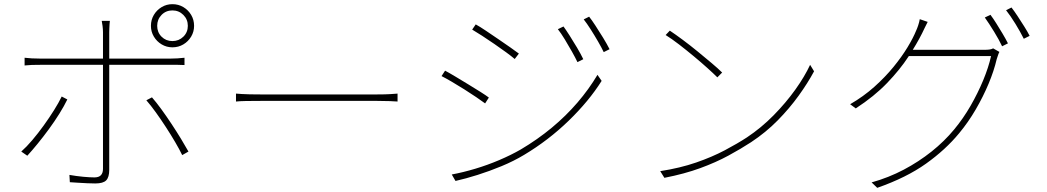

<svg xmlns="http://www.w3.org/2000/svg" viewBox="-20 -852 5020 921"><path d="M734 -728Q734 -697 755 -676Q776 -655 807 -655Q838 -655 859.5 -676Q881 -697 881 -728Q881 -759 859.5 -780.5Q838 -802 807 -802Q776 -802 755 -780.5Q734 -759 734 -728ZM704 -728Q704 -757 718 -780.5Q732 -804 755.5 -818Q779 -832 807 -832Q836 -832 859.5 -818Q883 -804 897 -780.5Q911 -757 911 -728Q911 -700 897 -676.5Q883 -653 859.5 -639Q836 -625 807 -625Q779 -625 755.5 -639Q732 -653 718 -676.5Q704 -700 704 -728ZM507 -752Q506 -745 505.5 -735.5Q505 -726 504.5 -716Q504 -706 504 -697Q504 -674 504 -641.5Q504 -609 504 -578.5Q504 -548 504 -528Q504 -508 504 -468Q504 -428 504 -377.5Q504 -327 504 -274Q504 -221 504 -172.5Q504 -124 504 -88Q504 -52 504 -37Q504 -2 489.5 13Q475 28 437 28Q422 28 399 27Q376 26 353.5 24.5Q331 23 315 22L313 -13Q347 -7 379.5 -4Q412 -1 433 -1Q454 -1 464 -11.5Q474 -22 474 -42Q474 -60 474 -99Q474 -138 474 -188.5Q474 -239 474 -293.5Q474 -348 474 -397Q474 -446 474 -481Q474 -516 474 -528Q474 -545 474 -576.5Q474 -608 474 -641.5Q474 -675 474 -697Q474 -711 472 -727Q470 -743 468 -752ZM98 -575Q118 -573 132.5 -572Q147 -571 171 -571Q183 -571 220.5 -571Q258 -571 312 -571Q366 -571 427.5 -571Q489 -571 550.5 -571Q612 -571 665 -571Q718 -571 754 -571Q790 -571 800 -571Q814 -571 831 -572Q848 -573 865 -575V-540Q849 -541 833 -541Q817 -541 801 -541Q791 -541 755 -541Q719 -541 666 -541Q613 -541 551.5 -541Q490 -541 428.5 -541Q367 -541 313 -541Q259 -541 221.5 -541Q184 -541 172 -541Q149 -541 133 -540.5Q117 -540 98 -538ZM303 -375Q288 -344 265 -307Q242 -270 214.5 -232.5Q187 -195 160 -162Q133 -129 111 -105L82 -125Q107 -147 135 -180Q163 -213 190 -250.5Q217 -288 239.5 -324Q262 -360 276 -389ZM709 -385Q730 -361 754 -328Q778 -295 802.5 -258Q827 -221 848 -186.5Q869 -152 884 -125L854 -108Q841 -135 820.5 -170Q800 -205 776 -242Q752 -279 727.5 -313Q703 -347 682 -371Z M1112 -403Q1124 -402 1140 -401Q1156 -400 1178 -399.5Q1200 -399 1230 -399Q1236 -399 1266.5 -399Q1297 -399 1343 -399Q1389 -399 1443.5 -399Q1498 -399 1553.5 -399Q1609 -399 1658 -399Q1707 -399 1741.5 -399Q1776 -399 1789 -399Q1829 -399 1851.5 -400.5Q1874 -402 1887 -403V-365Q1874 -366 1849.5 -367Q1825 -368 1790 -368Q1777 -368 1742 -368Q1707 -368 1658.5 -368Q1610 -368 1554.5 -368Q1499 -368 1444.5 -368Q1390 -368 1344 -368Q1298 -368 1267.5 -368Q1237 -368 1230 -368Q1190 -368 1160.5 -367.5Q1131 -367 1112 -365Z M2683 -725Q2694 -710 2712 -682Q2730 -654 2748 -623.5Q2766 -593 2778 -568L2750 -554Q2740 -575 2723.5 -604.5Q2707 -634 2689 -663.5Q2671 -693 2656 -712ZM2806 -772Q2818 -757 2836 -729.5Q2854 -702 2873 -671Q2892 -640 2904 -616L2876 -602Q2866 -623 2849 -652.5Q2832 -682 2813.5 -711Q2795 -740 2780 -759ZM2262 -735Q2282 -724 2311 -704.5Q2340 -685 2371.5 -663.5Q2403 -642 2429.5 -623.5Q2456 -605 2469 -595L2449 -569Q2434 -582 2408 -601Q2382 -620 2351.5 -641Q2321 -662 2292.5 -680.5Q2264 -699 2245 -710ZM2147 -15Q2201 -25 2259.5 -42.5Q2318 -60 2374.5 -84Q2431 -108 2478 -135Q2559 -183 2627 -239.5Q2695 -296 2750 -360Q2805 -424 2846 -493L2866 -464Q2805 -367 2708 -273Q2611 -179 2494 -109Q2444 -79 2386 -55Q2328 -31 2271 -13Q2214 5 2165 16ZM2115 -513Q2134 -503 2164 -485Q2194 -467 2226 -447.5Q2258 -428 2285 -411Q2312 -394 2325 -384L2307 -356Q2291 -368 2264.5 -386Q2238 -404 2207 -423.5Q2176 -443 2147 -460Q2118 -477 2098 -487Z M3193 -705Q3220 -687 3255 -661Q3290 -635 3326 -605.5Q3362 -576 3393.5 -549.5Q3425 -523 3444 -504L3421 -481Q3403 -499 3373 -526Q3343 -553 3307.5 -582.5Q3272 -612 3237 -639Q3202 -666 3173 -684ZM3147 -31Q3243 -46 3319.5 -72.5Q3396 -99 3456.5 -131Q3517 -163 3563 -193Q3632 -239 3691 -299Q3750 -359 3795 -422Q3840 -485 3866 -541L3885 -510Q3855 -454 3811 -393Q3767 -332 3710.5 -274.5Q3654 -217 3583 -170Q3534 -138 3474 -105.5Q3414 -73 3339 -45.5Q3264 -18 3167 1Z M4731 -781Q4744 -764 4759 -740Q4774 -716 4789 -691Q4804 -666 4815 -644L4787 -630Q4773 -660 4748.5 -700Q4724 -740 4704 -768ZM4832 -816Q4846 -798 4862 -773.5Q4878 -749 4893.5 -724.5Q4909 -700 4919 -680L4891 -666Q4874 -700 4851 -737.5Q4828 -775 4806 -803ZM4774 -603Q4770 -596 4766.5 -584.5Q4763 -573 4761 -568Q4748 -512 4722 -450Q4696 -388 4660.5 -327Q4625 -266 4581 -213Q4516 -134 4422 -67Q4328 0 4188 49L4161 23Q4243 0 4315 -38Q4387 -76 4448.5 -125Q4510 -174 4557 -231Q4601 -284 4636 -345Q4671 -406 4696.5 -467.5Q4722 -529 4734 -583H4330L4348 -613Q4359 -613 4395 -613Q4431 -613 4478.5 -613Q4526 -613 4573.5 -613Q4621 -613 4656 -613Q4691 -613 4700 -613Q4717 -613 4727 -614.5Q4737 -616 4744 -620ZM4430 -747Q4423 -734 4416 -719Q4409 -704 4403 -692Q4378 -642 4337.5 -580Q4297 -518 4235.5 -454Q4174 -390 4085 -332L4058 -352Q4122 -389 4174 -435.5Q4226 -482 4266 -531Q4306 -580 4333.5 -625.5Q4361 -671 4375 -706Q4379 -714 4384.5 -730.5Q4390 -747 4392 -760Z"/></svg>

Font: Noto Sans HK Thin
Style: Regular
Weight: 100
Designer: Ryoko NISHIZUKA 西塚涼子 (kana, bopomofo & ideographs); Paul D. Hunt (Latin, Greek & Cyrillic); Sandoll Communications 산돌커뮤니
Foundry: Adobe
Version: Version 2.004-H2;hotconv 1.0.118;makeotfexe 2.5.65603